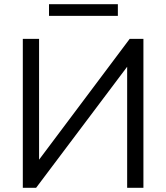

<svg xmlns="http://www.w3.org/2000/svg" viewBox="-20 -889 787 909"><path d="M88 0ZM88 0V-705H165V-133L594 -705H659V0H582V-573L151 0ZM212 -814V-869H538V-814Z"/></svg>

Font: Winston
Style: Regular
Weight: 400
Designer: Original fonts by Vernon Adams / Changes by Cristiano Sobral
Foundry: Original fonts by Vernon Adams / Changes by Cristiano Sobral
Version: Version 2.503;July 17, 2020;FontCreator 13.0.0.2655 64-bit